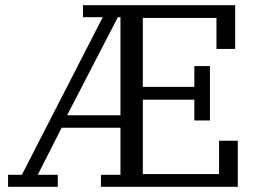

<svg xmlns="http://www.w3.org/2000/svg" viewBox="-20 -718 995 738"><path d="M11 -46H64L375 -652H299V-698H884V-530H812V-649H529V-384H727V-464H787V-255H727V-335H529V-49H822V-177H894V0H368V-46H443V-227H217L125 -46H202V0H11ZM238 -275H443V-652H433Z"/></svg>

Font: IBM Plex Serif
Style: Regular
Weight: 400
Designer: Mike Abbink, Paul van der Laan, Pieter van Rosmalen
Foundry: Bold Monday
Version: Version 2.6